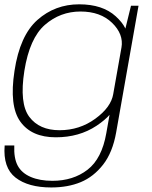

<svg xmlns="http://www.w3.org/2000/svg" viewBox="-27 -616 685 867"><path d="M204.5 230.5Q279.5 230.5 337.5 206.5Q395.5 182.5 438.5 127.5Q481.5 72.5 497.5 -18L598.5 -590H564.5L530 -449.5L453 -14.5Q433 100.5 368.2 150.5Q303.5 200.5 209.5 200.5Q152.5 200.5 111.8 183Q71 165.5 53 132Q35 98.5 37.5 41H-6Q-14 141.5 43.2 186Q100.5 230.5 204.5 230.5ZM225 4Q330.5 4 408.8 -48Q487 -100 496 -150.5L484.5 -192Q474.5 -131.5 403.2 -79.8Q332 -28 242 -28Q150.5 -28 105.2 -88.5Q60 -149 83 -296Q106.5 -443.5 175.8 -503.8Q245 -564 336.5 -564Q426.5 -564 479.2 -512.8Q532 -461.5 521.5 -401L546.5 -439Q555 -488 495.8 -542.2Q436.5 -596.5 330.5 -596.5Q221.5 -596.5 142 -526Q62.5 -455.5 38.5 -296Q14 -137.5 64.8 -66.8Q115.5 4 225 4Z"/></svg>

Font: Anybody SemiExpanded ExtraLight
Style: Italic
Weight: 250
Width: 6
Italic angle: -10°
Version: Version 1.113;gftools[0.9.25]